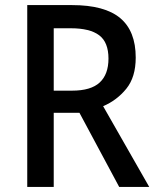

<svg xmlns="http://www.w3.org/2000/svg" viewBox="-20 -734 616 754"><path d="M263 -714Q391 -714 452 -663Q513 -612 513 -508Q513 -431 476 -385.5Q439 -340 385 -317L566 0H448L292 -291H191V0H87V-714ZM258 -623H191V-378H263Q337 -378 371.5 -410Q406 -442 406 -504Q406 -568 369.5 -595.5Q333 -623 258 -623Z"/></svg>

Font: Noto Sans Gurmukhi SemiCondensed Medium
Style: Regular
Weight: 500
Width: 4
Designer: Jelle Bosma - Monotype Design Team
Foundry: Monotype Imaging Inc.
Version: Version 2.004; ttfautohint (v1.8.4.7-5d5b)